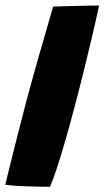

<svg xmlns="http://www.w3.org/2000/svg" viewBox="-36 -682 388 712"><path d="M149.5 10.5Q127 10.5 97.2 10Q67.5 9.5 37.5 8Q7.5 6.5 -16.5 3Q-9 -28 3.2 -77.5Q15.5 -127 30 -184Q44.5 -241 58.5 -294.5Q80.5 -377 106.5 -468.8Q132.5 -560.5 161 -657.5Q170.5 -658 191.8 -658.5Q213 -659 239 -659.8Q265 -660.5 290 -661Q315 -661.5 331.5 -661.5Q320.5 -610 305.2 -545.2Q290 -480.5 272.8 -411Q255.5 -341.5 238 -276Q223.5 -221 207.5 -165.2Q191.5 -109.5 176.5 -63.2Q161.5 -17 149.5 10.5Z"/></svg>

Font: Grandstander ExtraBold
Style: Italic
Weight: 800
Italic angle: -15°
Designer: Tyler Finck
Foundry: Etcetera Type Co
Version: Version 1.200; ttfautohint (v1.8.3)